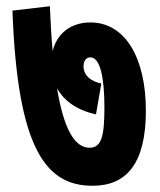

<svg xmlns="http://www.w3.org/2000/svg" viewBox="-20 -627 514 616"><path d="M448 -272C448 -441 382 -555 270 -555C207 -555 162 -519 149 -463C145 -506 142 -554 140 -607L20 -593C36 -144 130 -31 277 -31C385 -31 448 -101 448 -272ZM288 -260 305 -359C276 -365 248 -382 248 -414C248 -431 256 -443 270 -443C302 -443 315 -376 315 -283C315 -190 306 -153 267 -153C219 -153 184 -215 163 -344C186 -302 229 -273 288 -260Z"/></svg>

Font: Noto Sans Devanagari UI ExtraCondensed ExtraBold
Style: Regular
Weight: 800
Width: 2
Designer: Jelle Bosma - Monotype Design Team
Foundry: Monotype Imaging Inc.
Version: Version 2.003